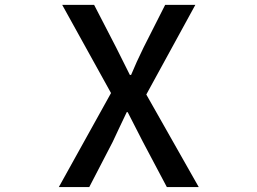

<svg xmlns="http://www.w3.org/2000/svg" viewBox="-20 -756 1040 776"><path d="M217.8 0 428.7 -379.9 231.4 -736.3H360.4L449.2 -564.5Q458 -547.9 475.6 -511.7Q493.2 -475.6 504.9 -453.1H509.8Q531.2 -504.9 560.5 -564.5L647.5 -736.3H769.5L571.3 -374L783.2 0H654.3L557.6 -182.6Q531.2 -235.4 496.1 -302.7H492.2Q479.5 -277.3 460.4 -235.8Q441.4 -194.3 435.5 -182.6L340.8 0Z"/></svg>

Font: GenEi Gothic M SemiBold
Style: Regular
Weight: 500
Designer: o_tamon (Modified); [Source Han Sans]
Ryoko NISHIZUKA  (kana & ideographs); Paul D. Hunt (Latin, Greek & Cyrillic); Wenl
Version: Version 1.1a;Original Version 1.004